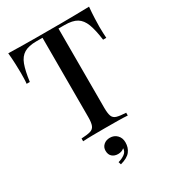

<svg xmlns="http://www.w3.org/2000/svg" viewBox="-222 -831 1081 1196"><g transform="rotate(-30 318.5 -233.0)"><path d="M609 -708Q605 -666 603.5 -626.5Q602 -587 602 -566Q602 -543 603 -522Q604 -501 605 -486H582Q572 -561 555.5 -604Q539 -647 508 -666Q477 -685 419 -685H376V-115Q376 -75 383.5 -55Q391 -35 413.5 -28.5Q436 -22 479 -20V0Q451 -2 407 -2.5Q363 -3 317 -3Q269 -3 226.5 -2.5Q184 -2 158 0V-20Q201 -22 223 -28.5Q245 -35 253 -55Q261 -75 261 -115V-685H217Q161 -685 129 -666Q97 -647 81 -604Q65 -561 55 -486H32Q34 -501 34.5 -522Q35 -543 35 -566Q35 -587 33.5 -626.5Q32 -666 28 -708Q71 -707 122 -706Q173 -705 225 -705Q277 -705 319 -705Q361 -705 412 -705Q463 -705 515 -706Q567 -707 609 -708ZM312 64Q343 64 363 84.5Q383 105 383 137Q383 175 362.5 201.5Q342 228 290 242L284 223Q311 216 331.5 201Q352 186 352 162Q345 169 333.5 173.5Q322 178 308 178Q282 178 265.5 163.5Q249 149 249 121Q249 96 267 80Q285 64 312 64Z"/></g></svg>

Font: Playfair Display Medium
Style: Regular
Weight: 500
Designer: Claus Eggers Sørensen
Foundry: Claus Eggers Sørensen
Version: Version 1.203